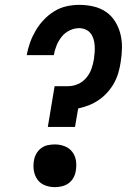

<svg xmlns="http://www.w3.org/2000/svg" viewBox="-20 -763 540 791"><path d="M177 -240 205 -408H261Q282 -408 302 -417Q322 -426 336 -443Q350 -460 357 -480Q364 -500 367 -520Q369 -534 370 -548Q371 -562 370 -576Q369 -590 365 -603Q361 -616 353 -626Q345 -636 332.5 -641.5Q320 -647 306 -647Q286 -647 266.5 -637.5Q247 -628 234 -611.5Q221 -595 213 -575.5Q205 -556 202 -536H90Q95 -563 104 -588Q113 -613 127 -637Q141 -661 160.5 -681.5Q180 -702 203.5 -716.5Q227 -731 253.5 -737Q280 -743 306 -743Q336 -743 364.5 -736.5Q393 -730 416 -714.5Q439 -699 454 -675Q469 -651 476 -623.5Q483 -596 482.5 -566Q482 -536 477 -506Q474 -485 467.5 -463Q461 -441 450 -421Q439 -401 423 -383Q407 -365 387.5 -351.5Q368 -338 346.5 -329.5Q325 -321 302 -316L289 -240ZM206 8Q185 8 165.5 0.5Q146 -7 134.5 -23Q123 -39 119.5 -59.5Q116 -80 120 -102Q122 -116 129.5 -129.5Q137 -143 149.5 -152.5Q162 -162 177 -165Q192 -168 206 -168Q227 -168 246.5 -160.5Q266 -153 278 -137Q290 -121 293 -100.5Q296 -80 292 -58Q290 -44 282.5 -30.5Q275 -17 262.5 -8Q250 1 235 4.5Q220 8 206 8Z"/></svg>

Font: iosevka_custom_sans_ss08
Style: Bold Italic
Weight: 700
Italic angle: -10°
Designer: Belleve Invis
Foundry: Belleve Invis
Version: Version 10.3.0; ttfautohint (v1.8.3)